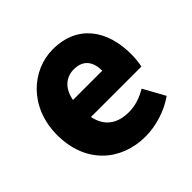

<svg xmlns="http://www.w3.org/2000/svg" viewBox="-152 -735 900 900"><g transform="rotate(-45 298.0 -284.5)"><path d="M329 14C396 14 474 -9 533 -51L474 -158C433 -134 395 -122 354 -122C282 -122 228 -154 212 -232H546C550 -245 554 -277 554 -308C554 -464 474 -583 310 -583C172 -583 40 -469 40 -284C40 -96 166 14 329 14ZM209 -348C221 -416 264 -447 313 -447C378 -447 403 -405 403 -348Z"/></g></svg>

Font: Noto Sans Korean Black
Style: Bold
Weight: 900
Designer: Ryoko NISHIZUKA (kana & ideographs); Paul D. Hunt (Latin, Greek & Cyrillic); Wenlong ZHANG (bopomofo); Sandoll Communica
Foundry: Adobe Systems Incorporated
Version: Version 1.000;PS 1;hotconv 1.0.78;makeotf.lib2.5.61930